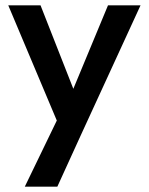

<svg xmlns="http://www.w3.org/2000/svg" viewBox="-20 -500 558 720"><path d="M73 200 193 -48 11 -480H132L255 -167L385 -480H507L284 5L195 200Z"/></svg>

Font: Outfit Medium
Style: Regular
Weight: 500
Designer: Rodrigo Fuenzalida
Foundry: fragTYPE
Version: Version 1.100; ttfautohint (v1.8.4.7-5d5b);gftools[0.9.27]